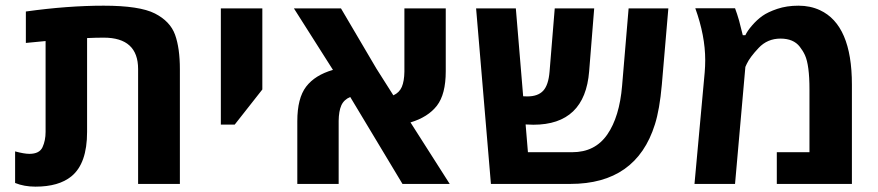

<svg xmlns="http://www.w3.org/2000/svg" viewBox="-20 -660 3152 689"><path d="M85.4 -107.9Q121.6 -107.9 132.6 -131.8Q143.6 -155.8 143.6 -186.5V-512.7L72.8 -505.9V-618.7Q222.7 -639.6 351.8 -639.6Q481 -639.6 535.9 -611.6Q590.8 -583.5 608.2 -535.4Q625.5 -487.3 625.5 -411.6V0H475.6V-412.1Q475.6 -524.9 352.1 -524.9Q324.7 -524.9 292.5 -523.4V-186.5Q292.5 -73.2 236.3 -27.3Q190.9 9.8 107.4 9.8Q66.4 9.8 34.2 -3.4V-116.7Q66.9 -107.9 85.4 -107.9Z M772.5 -212.9V-629.9H921.4V-338.9L822.3 -212.9Z M1579.6 -629.9V-404.3Q1579.6 -321.8 1547.9 -280.8Q1516.1 -239.7 1453.1 -220.7L1593.8 0H1424.3L1236.8 -312Q1213.9 -302.2 1204.8 -281.7Q1195.8 -261.2 1195.3 -226.6V0H1046.9V-225.1Q1046.9 -307.6 1078.6 -349.1Q1110.4 -390.6 1174.8 -409.2L1034.7 -629.9H1203.6L1330.6 -414.1L1391.6 -317.9Q1413.1 -327.6 1421.9 -348.1Q1430.7 -368.7 1431.2 -402.8V-629.9Z M2026.9 0H1741.7L1688.5 -629.9H1831.1L1857.4 -314.5Q1863.3 -314 1872.1 -314Q1910.6 -314 1929.4 -334.5Q1948.2 -355 1952.1 -402.8L1970.7 -629.9H2112.3L2094.2 -404.3Q2079.1 -212.4 1894 -212.4Q1883.8 -212.4 1866.2 -213.4L1874.5 -113.8H2033.7Q2115.2 -113.8 2159.2 -177.2Q2203.1 -240.7 2212.4 -352.1L2235.8 -629.9H2378.4L2355 -356Q2347.2 -267.1 2330.1 -213.4Q2263.2 0 2026.9 0Z M2510.7 -444.3Q2510.7 -531.7 2475.1 -630.4H2617.7Q2625 -611.3 2632.3 -585.9L2645.5 -533.7H2654.8Q2661.6 -548.8 2679 -568.8Q2696.3 -588.9 2715.8 -602.8Q2735.4 -616.7 2769.3 -628.2Q2803.2 -639.6 2845.5 -639.6Q2887.7 -639.6 2922.4 -623.5Q3037.1 -570.3 3037.1 -356.4V0H2767.6V-113.8H2884.8V-339.4Q2884.8 -426.3 2868.7 -461.9Q2861.3 -478 2850.1 -492.2Q2827.6 -521.5 2780.8 -521.5Q2733.9 -521.5 2702.4 -488Q2670.9 -454.6 2659.7 -430.7L2654.8 -419.9L2617.7 0H2472.2L2508.8 -399.9Q2510.7 -422.4 2510.7 -444.3Z"/></svg>

Font: OpenSansHebrew-Bold
Style: Bold
Weight: 700
Foundry: Ascender Corporation, Yanek Iontef
Version: Version 2.001;PS 002.001;hotconv 1.0.70;makeotf.lib2.5.58329